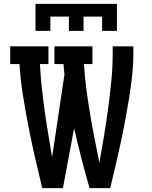

<svg xmlns="http://www.w3.org/2000/svg" viewBox="-20 -975 790 995"><path d="M164 -815V-955H586V-815H509V-889H413V-815H337V-889H241V-815ZM199 0Q180 -79 161.5 -159Q143 -239 127.5 -319Q112 -399 99 -480Q86 -561 81 -643H33V-735H231V-643H187Q190 -582 196.5 -521.5Q203 -461 211.5 -400.5Q220 -340 230 -280Q240 -220 250 -160L314 -589Q313 -602 311.5 -615.5Q310 -629 309 -643H262V-735H459V-643H415Q419 -578 427.5 -514Q436 -450 446.5 -386.5Q457 -323 469.5 -259.5Q482 -196 495 -132Q508 -203 519.5 -273Q531 -343 540.5 -414Q550 -485 557 -556Q564 -627 564 -698V-735H671V-698Q671 -639 664.5 -580Q658 -521 648.5 -463Q639 -405 628 -346.5Q617 -288 604.5 -230.5Q592 -173 578.5 -115Q565 -57 551 0H444Q422 -77 402 -154.5Q382 -232 364 -310L306 0Z"/></svg>

Font: Iosevka Etoile Semibold
Style: Regular
Weight: 600
Designer: Belleve Invis
Foundry: Belleve Invis
Version: Version 22.1.2; ttfautohint (v1.8.4)